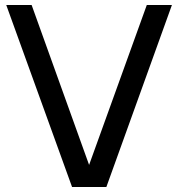

<svg xmlns="http://www.w3.org/2000/svg" viewBox="-20 -745 710 765"><path d="M564.9 -725.1H665L403.8 0H267.1L4.9 -725.1H106L335 -87.9Z"/></svg>

Font: Stilu
Style: Regular
Weight: 400
Designer: Genilson Lima Santos
Foundry: Genilson Lima Santos
Version: Version 1.200;PS 001.200;hotconv 1.0.88;makeotf.lib2.5.64775